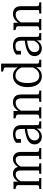

<svg xmlns="http://www.w3.org/2000/svg" viewBox="1346 -2122 786 3519"><g transform="rotate(-90 1739.5 -363.0)"><path d="M34 0V-37H39Q68 -37 86.5 -43.5Q105 -50 105 -72V-426Q105 -441 98.5 -448.5Q92 -456 78.5 -461Q65 -466 44 -471L34 -473V-509H169V-403L176 -396V-47Q176 -44 185.5 -41.5Q195 -39 209 -38Q223 -37 234 -37H236V0ZM505 0H313V-37H315Q326 -37 340 -38Q354 -39 364 -41.5Q374 -44 374 -47V-368Q374 -402 367 -424.5Q360 -447 344 -458Q328 -469 301 -469Q274 -469 250 -456Q226 -443 204.5 -418Q183 -393 164 -357V-416Q185 -450 207.5 -472.5Q230 -495 257 -507Q284 -519 317 -519Q356 -519 385 -503Q414 -487 429.5 -455.5Q445 -424 445 -376V-47Q445 -44 455 -41.5Q465 -39 479 -38Q493 -37 504 -37H505ZM785 0H582V-37H584Q596 -37 609.5 -38Q623 -39 632.5 -41Q642 -43 642 -47V-368Q642 -402 635 -424.5Q628 -447 612.5 -458Q597 -469 570 -469Q543 -469 518.5 -456Q494 -443 472.5 -418Q451 -393 431 -356L430 -413Q452 -448 475 -471.5Q498 -495 525.5 -507Q553 -519 585 -519Q624 -519 653 -503Q682 -487 698 -455.5Q714 -424 714 -376V-72Q714 -50 732.5 -43.5Q751 -37 780 -37H785Z M1153 -306V-264Q1104 -258 1066.5 -249.5Q1029 -241 1002 -229.5Q975 -218 958.5 -203Q942 -188 933.5 -167.5Q925 -147 925 -121Q925 -95 935.5 -76Q946 -57 965 -46.5Q984 -36 1010 -36Q1042 -36 1068 -52Q1094 -68 1114.5 -98Q1135 -128 1148 -168L1154 -112Q1139 -74 1115.5 -47Q1092 -20 1061 -5Q1030 10 993 10Q953 10 921 -6Q889 -22 870.5 -52Q852 -82 852 -121Q852 -162 870 -192.5Q888 -223 925 -244.5Q962 -266 1018.5 -281Q1075 -296 1153 -306ZM1141 0V-108L1135 -109V-363Q1135 -405 1124 -429Q1113 -453 1091 -463.5Q1069 -474 1037 -474Q991 -474 962 -455.5Q933 -437 916 -410Q914 -420 916 -428.5Q918 -437 923 -444.5Q928 -452 934.5 -457Q941 -462 950 -465V-373H881V-462Q894 -474 916.5 -487Q939 -500 971 -509.5Q1003 -519 1042 -519Q1076 -519 1105 -511Q1134 -503 1156.5 -486Q1179 -469 1192 -441.5Q1205 -414 1205 -373V-72Q1205 -58 1213.5 -50Q1222 -42 1237 -39.5Q1252 -37 1272 -37H1275V0Z M1328 0V-37H1333Q1353 -37 1367.5 -39.5Q1382 -42 1390.5 -50Q1399 -58 1399 -72V-426Q1399 -441 1392.5 -448.5Q1386 -456 1372.5 -461Q1359 -466 1338 -471L1328 -473V-509H1464V-402L1470 -395V-47Q1470 -44 1480 -41.5Q1490 -39 1504.5 -38Q1519 -37 1531 -37H1534V0ZM1838 0H1632V-37H1633Q1645 -37 1659.5 -38Q1674 -39 1685 -41.5Q1696 -44 1696 -47V-362Q1696 -399 1687.5 -422.5Q1679 -446 1661 -457.5Q1643 -469 1613 -469Q1582 -469 1554.5 -456Q1527 -443 1503 -417Q1479 -391 1458 -353L1457 -409Q1479 -445 1504 -469.5Q1529 -494 1559 -506.5Q1589 -519 1626 -519Q1669 -519 1701 -503Q1733 -487 1750 -454.5Q1767 -422 1767 -369V-72Q1767 -58 1775.5 -50Q1784 -42 1799 -39.5Q1814 -37 1833 -37H1838Z M2333 -70Q2333 -50 2352 -43.5Q2371 -37 2401 -37H2404V0H2267V-114L2262 -118V-653Q2262 -668 2255.5 -675.5Q2249 -683 2235 -688Q2221 -693 2199 -697L2188 -700V-736H2333ZM2109 -519Q2147 -519 2176.5 -507.5Q2206 -496 2230.5 -471.5Q2255 -447 2277 -410L2274 -339Q2255 -384 2231.5 -414Q2208 -444 2178.5 -458.5Q2149 -473 2114 -473Q2080 -473 2054.5 -458.5Q2029 -444 2011.5 -415.5Q1994 -387 1985.5 -346Q1977 -305 1977 -251Q1977 -199 1985.5 -158.5Q1994 -118 2010.5 -90.5Q2027 -63 2052 -49.5Q2077 -36 2110 -36Q2147 -36 2176 -51.5Q2205 -67 2229.5 -97.5Q2254 -128 2274 -173L2276 -106Q2253 -68 2228 -42Q2203 -16 2173 -3Q2143 10 2103 10Q2042 10 1996.5 -21Q1951 -52 1926.5 -111Q1902 -170 1902 -251Q1902 -334 1928 -394Q1954 -454 2000.5 -486.5Q2047 -519 2109 -519Z M2771 -306V-264Q2722 -258 2684.5 -249.5Q2647 -241 2620 -229.5Q2593 -218 2576.5 -203Q2560 -188 2551.5 -167.5Q2543 -147 2543 -121Q2543 -95 2553.5 -76Q2564 -57 2583 -46.5Q2602 -36 2628 -36Q2660 -36 2686 -52Q2712 -68 2732.5 -98Q2753 -128 2766 -168L2772 -112Q2757 -74 2733.5 -47Q2710 -20 2679 -5Q2648 10 2611 10Q2571 10 2539 -6Q2507 -22 2488.5 -52Q2470 -82 2470 -121Q2470 -162 2488 -192.5Q2506 -223 2543 -244.5Q2580 -266 2636.5 -281Q2693 -296 2771 -306ZM2759 0V-108L2753 -109V-363Q2753 -405 2742 -429Q2731 -453 2709 -463.5Q2687 -474 2655 -474Q2609 -474 2580 -455.5Q2551 -437 2534 -410Q2532 -420 2534 -428.5Q2536 -437 2541 -444.5Q2546 -452 2552.5 -457Q2559 -462 2568 -465V-373H2499V-462Q2512 -474 2534.5 -487Q2557 -500 2589 -509.5Q2621 -519 2660 -519Q2694 -519 2723 -511Q2752 -503 2774.5 -486Q2797 -469 2810 -441.5Q2823 -414 2823 -373V-72Q2823 -58 2831.5 -50Q2840 -42 2855 -39.5Q2870 -37 2890 -37H2893V0Z M2946 0V-37H2951Q2971 -37 2985.5 -39.5Q3000 -42 3008.5 -50Q3017 -58 3017 -72V-426Q3017 -441 3010.5 -448.5Q3004 -456 2990.5 -461Q2977 -466 2956 -471L2946 -473V-509H3082V-402L3088 -395V-47Q3088 -44 3098 -41.5Q3108 -39 3122.5 -38Q3137 -37 3149 -37H3152V0ZM3456 0H3250V-37H3251Q3263 -37 3277.5 -38Q3292 -39 3303 -41.5Q3314 -44 3314 -47V-362Q3314 -399 3305.5 -422.5Q3297 -446 3279 -457.5Q3261 -469 3231 -469Q3200 -469 3172.5 -456Q3145 -443 3121 -417Q3097 -391 3076 -353L3075 -409Q3097 -445 3122 -469.5Q3147 -494 3177 -506.5Q3207 -519 3244 -519Q3287 -519 3319 -503Q3351 -487 3368 -454.5Q3385 -422 3385 -369V-72Q3385 -58 3393.5 -50Q3402 -42 3417 -39.5Q3432 -37 3451 -37H3456Z"/></g></svg>

Font: Roboto Serif 28pt Condensed Light
Style: Regular
Weight: 300
Width: 3
Designer: Greg Gazdowicz
Foundry: Commercial Type
Version: Version 1.008